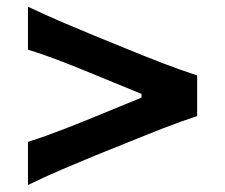

<svg xmlns="http://www.w3.org/2000/svg" viewBox="-20 -606 659 563"><path d="M62 -63.5V-189.9Q115.2 -207 170.4 -228.5Q225.6 -250 279.8 -272.5L395 -319.8V-330.6L279.8 -377.9Q225.6 -400.4 170.4 -422.1Q115.2 -443.8 62 -460.4V-586.4Q114.3 -561.5 164.1 -540.3Q213.9 -519 257.8 -501L363.3 -458Q406.2 -440.4 456.1 -421.1Q505.9 -401.9 558.1 -384.8V-265.6Q505.9 -248.5 456.1 -229Q406.2 -209.5 363.3 -191.9L257.8 -149.4Q213.9 -131.3 164.1 -110.1Q114.3 -88.9 62 -63.5Z"/></svg>

Font: Pinar-DS1-FD SemiBold
Style: Regular
Weight: 600
Designer: Amin Abedi
Version: Version 3.000